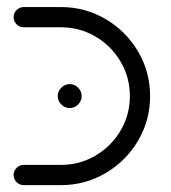

<svg xmlns="http://www.w3.org/2000/svg" viewBox="-20 -539 497 559"><path d="M19.6 -29.6Q19.6 -41.5 28.3 -50.2Q37 -58.9 49.3 -58.9H157.4Q211.9 -58.9 258 -85.9Q304.1 -113 331.1 -158.9Q358.1 -204.8 358.1 -259.3Q358.1 -313.7 331.1 -359.6Q304.1 -405.6 258 -432.6Q211.9 -459.6 157.4 -459.6H49.3Q37 -459.6 28.3 -468.3Q19.6 -477 19.6 -489.3Q19.6 -501.1 28.3 -509.8Q37 -518.5 49.3 -518.5H157.4Q227.8 -518.5 287.4 -483.5Q347 -448.5 382 -389.1Q417 -329.6 417 -259.3Q417 -188.9 382 -129.4Q347 -70 287.4 -35Q227.8 0 157.4 0H49.3Q37 0 28.3 -8.7Q19.6 -17.4 19.6 -29.6ZM148.1 -259.3Q148.1 -273.3 158.5 -283.7Q168.9 -294.1 183 -294.1Q197 -294.1 207.4 -283.7Q217.8 -273.3 217.8 -259.3Q217.8 -245.2 207.4 -234.8Q197 -224.4 183 -224.4Q168.9 -224.4 158.5 -234.8Q148.1 -245.2 148.1 -259.3Z"/></svg>

Font: 26F Galaxy Hebrew Medium
Style: Regular
Weight: 500
Designer: C₂₉H₂₅N₃O₅
Version: Version 1.000